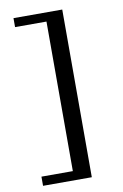

<svg xmlns="http://www.w3.org/2000/svg" viewBox="-93 -762 609 947"><g transform="rotate(-10 211.5 -288.0)"><path d="M43.9 131.8V85.9H201.2V-663.1H43.9V-708H288.1V131.8Z"/></g></svg>

Font: BabelStone Ogham Bound
Style: Regular
Weight: 400
Designer: Andrew West
Foundry: BabelStone
Version: Version 2.02 March 14, 2022